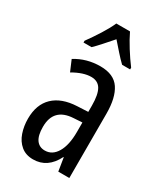

<svg xmlns="http://www.w3.org/2000/svg" viewBox="-193 -845 803 935"><g transform="rotate(30 208.0 -378.0)"><path d="M213 -547Q289 -547 321 -499Q353 -451 353 -362V0H291L279 -74H277Q235 10 154 10Q113 10 86 -12.5Q59 -35 46.5 -71.5Q34 -108 34 -150Q34 -230 80 -274Q126 -318 211 -322L272 -325V-360Q272 -422 255 -451Q238 -480 200 -480Q156 -480 99 -447L73 -508Q136 -547 213 -547ZM225 -263Q117 -257 117 -152Q117 -103 134 -79.5Q151 -56 182 -56Q224 -56 248.5 -97.5Q273 -139 273 -212V-266ZM252 -766Q268 -732 294 -690.5Q320 -649 345 -616V-606H300Q279 -626 258 -650Q237 -674 214 -700Q191 -674 168.5 -648.5Q146 -623 128 -606H83V-616Q110 -653 135.5 -693.5Q161 -734 175 -766Z"/></g></svg>

Font: Noto Sans Lao UI ExtCond
Style: Regular
Weight: 400
Width: 2
Designer: Monotype Design Team
Foundry: Monotype Imaging Inc.
Version: Version 2.000; ttfautohint (v1.8.4.7-5d5b)